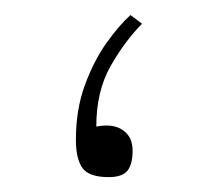

<svg xmlns="http://www.w3.org/2000/svg" viewBox="-20 -238 282 258"><path d="M170.9 -206.1Q148.4 -183.6 128.9 -149.7Q109.4 -115.7 109.4 -67.9Q131.8 -72.3 145 -63.2Q158.2 -54.2 158.2 -35.6Q158.2 -17.6 151.4 -8.8Q144.5 0 126 0Q99.6 0 90.8 -12.2Q82 -24.4 82 -50.3Q82 -90.8 94 -123.5Q106 -156.2 123 -180.2Q140.1 -204.1 155.3 -217.8Z"/></svg>

Font: Vazirmatn RD UI Thin
Style: Regular
Weight: 100
Designer: Saber Rastikerdar
Foundry: Saber Rastikerdar
Version: Version 33.003